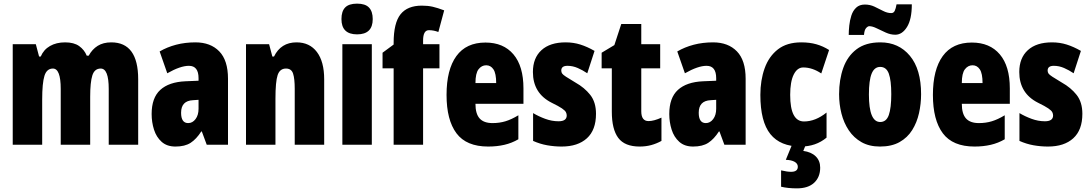

<svg xmlns="http://www.w3.org/2000/svg" viewBox="-20 -796 5997 1056"><path d="M592 -563Q740 -563 740 -360V0H578V-307Q578 -419 534 -419Q500 -419 488 -381.5Q476 -344 476 -264V0H314V-307Q314 -419 271 -419Q237 -419 224.5 -379Q212 -339 212 -248V0H50V-553H177L195 -485H204Q220 -523 255 -543Q290 -563 338 -563Q387 -563 415.5 -542.5Q444 -522 457 -490H468Q487 -525 517.5 -544Q548 -563 592 -563Z M1055 -563Q1138 -563 1186 -513.5Q1234 -464 1234 -363V0H1117L1090 -73H1087Q1060 -31 1028.5 -10.5Q997 10 945 10Q898 10 869 -16Q840 -42 827 -83Q814 -124 814 -169Q814 -258 861.5 -301.5Q909 -345 1000 -349L1072 -352V-366Q1072 -434 1019 -434Q972 -434 900 -393L858 -513Q899 -537 948.5 -550Q998 -563 1055 -563ZM1042 -245Q976 -242 976 -176Q976 -119 1015 -119Q1039 -119 1055.5 -141Q1072 -163 1072 -198V-247Z M1611 -563Q1683 -563 1723 -510Q1763 -457 1763 -360V0H1601V-308Q1601 -363 1592 -391Q1583 -419 1553 -419Q1519 -419 1507 -383Q1495 -347 1495 -253V0H1333V-553H1460L1478 -485H1487Q1525 -563 1611 -563Z M1944 -776Q1989 -776 2009.5 -754.5Q2030 -733 2030 -691Q2030 -607 1944 -607Q1858 -607 1858 -691Q1858 -734 1878.5 -755Q1899 -776 1944 -776ZM2025 -553V0H1863V-553Z M2397 -420H2307V0H2145V-420H2084V-506L2145 -551V-560Q2145 -670 2183 -717.5Q2221 -765 2300 -765Q2333 -765 2359.5 -759Q2386 -753 2423 -739L2391 -620Q2378 -625 2365 -627.5Q2352 -630 2339 -630Q2307 -630 2307 -573V-553H2397Z M2650 -562Q2749 -562 2804 -497Q2859 -432 2859 -310V-225H2595Q2595 -170 2618 -144.5Q2641 -119 2689 -119Q2727 -119 2760 -129Q2793 -139 2831 -162V-30Q2795 -9 2754 0.5Q2713 10 2665 10Q2545 10 2490.5 -63Q2436 -136 2436 -274Q2436 -413 2490 -487.5Q2544 -562 2650 -562ZM2654 -437Q2629 -437 2612 -415Q2595 -393 2595 -339H2709Q2709 -392 2694 -414.5Q2679 -437 2654 -437Z M3258 -170Q3258 -81 3208 -35.5Q3158 10 3069 10Q3029 10 2989.5 3Q2950 -4 2912 -21V-174Q2942 -156 2978.5 -142.5Q3015 -129 3052 -129Q3097 -129 3097 -161Q3097 -170 3092.5 -179Q3088 -188 3070.5 -200Q3053 -212 3014 -231Q2911 -283 2911 -400Q2911 -477 2958 -520Q3005 -563 3091 -563Q3134 -563 3172 -551Q3210 -539 3250 -516L3210 -393Q3185 -410 3157.5 -422Q3130 -434 3101 -434Q3067 -434 3067 -408Q3067 -399 3071.5 -392Q3076 -385 3093 -374Q3110 -363 3145 -342Q3195 -314 3226.5 -274Q3258 -234 3258 -170Z M3547 -130Q3562 -130 3580 -135Q3598 -140 3618 -149V-21Q3591 -6 3561.5 2Q3532 10 3498 10Q3416 10 3380.5 -37.5Q3345 -85 3345 -182V-420H3289V-506L3359 -548L3397 -664H3507V-553H3611V-420H3507V-184Q3507 -130 3547 -130Z M3902 -563Q3985 -563 4033 -513.5Q4081 -464 4081 -363V0H3964L3937 -73H3934Q3907 -31 3875.5 -10.5Q3844 10 3792 10Q3745 10 3716 -16Q3687 -42 3674 -83Q3661 -124 3661 -169Q3661 -258 3708.5 -301.5Q3756 -345 3847 -349L3919 -352V-366Q3919 -434 3866 -434Q3819 -434 3747 -393L3705 -513Q3746 -537 3795.5 -550Q3845 -563 3902 -563ZM3889 -245Q3823 -242 3823 -176Q3823 -119 3862 -119Q3886 -119 3902.5 -141Q3919 -163 3919 -198V-247Z M4384 10Q4272 10 4217 -58.5Q4162 -127 4162 -274Q4162 -355 4185.5 -420.5Q4209 -486 4258.5 -524.5Q4308 -563 4387 -563Q4433 -563 4470 -552.5Q4507 -542 4540 -521L4497 -392Q4448 -425 4398 -425Q4365 -425 4345.5 -386Q4326 -347 4326 -274Q4326 -128 4402 -128Q4465 -128 4526 -177V-39Q4467 10 4384 10ZM4491 126Q4491 178 4458 209Q4425 240 4363 240Q4314 240 4276 231V141Q4293 145 4306.5 147Q4320 149 4331 149Q4368 149 4368 121Q4368 104 4350.5 94Q4333 84 4302 83L4336 0H4412L4398 34Q4442 40 4466.5 64Q4491 88 4491 126Z M5046 -278Q5046 -225 5034.5 -173.5Q5023 -122 4997 -80.5Q4971 -39 4927.5 -14.5Q4884 10 4820 10Q4761 10 4718.5 -14Q4676 -38 4648.5 -79Q4621 -120 4608 -171.5Q4595 -223 4595 -278Q4595 -358 4618 -422.5Q4641 -487 4691 -525Q4741 -563 4822 -563Q4923 -563 4984.5 -489Q5046 -415 5046 -278ZM4759 -276Q4759 -125 4821 -125Q4855 -125 4868.5 -163.5Q4882 -202 4882 -278Q4882 -354 4868.5 -391Q4855 -428 4821 -428Q4789 -428 4774 -391Q4759 -354 4759 -276ZM4648 -604Q4648 -627 4651 -655.5Q4654 -684 4662.5 -710.5Q4671 -737 4689 -754Q4707 -771 4737 -771Q4765 -771 4789.5 -759.5Q4814 -748 4837 -736Q4860 -724 4882 -724Q4895 -724 4901 -736.5Q4907 -749 4911 -772H4995Q4995 -690 4968.5 -647.5Q4942 -605 4904 -605Q4878 -605 4851.5 -617Q4825 -629 4801.5 -640.5Q4778 -652 4761 -652Q4753 -652 4743.5 -641.5Q4734 -631 4732 -604Z M5325 -562Q5424 -562 5479 -497Q5534 -432 5534 -310V-225H5270Q5270 -170 5293 -144.5Q5316 -119 5364 -119Q5402 -119 5435 -129Q5468 -139 5506 -162V-30Q5470 -9 5429 0.5Q5388 10 5340 10Q5220 10 5165.5 -63Q5111 -136 5111 -274Q5111 -413 5165 -487.5Q5219 -562 5325 -562ZM5329 -437Q5304 -437 5287 -415Q5270 -393 5270 -339H5384Q5384 -392 5369 -414.5Q5354 -437 5329 -437Z M5933 -170Q5933 -81 5883 -35.5Q5833 10 5744 10Q5704 10 5664.5 3Q5625 -4 5587 -21V-174Q5617 -156 5653.5 -142.5Q5690 -129 5727 -129Q5772 -129 5772 -161Q5772 -170 5767.5 -179Q5763 -188 5745.5 -200Q5728 -212 5689 -231Q5586 -283 5586 -400Q5586 -477 5633 -520Q5680 -563 5766 -563Q5809 -563 5847 -551Q5885 -539 5925 -516L5885 -393Q5860 -410 5832.5 -422Q5805 -434 5776 -434Q5742 -434 5742 -408Q5742 -399 5746.5 -392Q5751 -385 5768 -374Q5785 -363 5820 -342Q5870 -314 5901.5 -274Q5933 -234 5933 -170Z"/></svg>

Font: Noto Sans Kannada ExtraCondensed Black
Style: Regular
Weight: 900
Width: 2
Designer: Jelle Bosma - Monotype Design Team
Foundry: Monotype Imaging Inc.
Version: Version 2.005; ttfautohint (v1.8.4.7-5d5b)